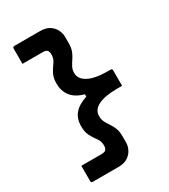

<svg xmlns="http://www.w3.org/2000/svg" viewBox="-221 -863 991 1127"><g transform="rotate(-30 275.0 -299.5)"><path d="M169 -444Q169 -482 181.5 -507Q194 -532 208.5 -551Q223 -570 227 -588Q228 -595 228.5 -600.5Q229 -606 229 -613Q227 -632 218.5 -638.5Q210 -645 190 -645H54V-749Q54 -760 65 -760H239Q280 -760 304.5 -743Q329 -726 339.5 -702.5Q350 -679 350 -660V-615Q350 -582 341 -560Q332 -538 320 -520.5Q308 -503 299 -486Q290 -469 290 -445Q290 -405 335 -381Q380 -357 464 -357H485Q496 -357 496 -346V-241H464Q380 -241 335 -219Q290 -197 290 -154Q290 -130 299 -113Q308 -96 320 -78.5Q332 -61 341 -39Q350 -17 350 16V61Q350 80 339.5 103.5Q329 127 304.5 144Q280 161 239 161H65Q54 161 54 150V46H190Q210 46 218.5 39.5Q227 33 229 14Q229 9 229 4Q229 -1 228 -6Q225 -26 210.5 -45Q196 -64 182.5 -89.5Q169 -115 169 -155Q169 -206 196.5 -239Q224 -272 282 -291V-307Q222 -324 195.5 -359.5Q169 -395 169 -444Z"/></g></svg>

Font: Recursive Sn Lnr St SmB
Style: Regular
Weight: 600
Version: Version 1.079;hotconv 1.0.112;makeotfexe 2.5.65598; ttfautoh